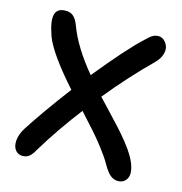

<svg xmlns="http://www.w3.org/2000/svg" viewBox="-107 -795 864 913"><g transform="rotate(15 325.5 -339.0)"><path d="M84 21Q62.5 21 49.1 4.4Q35.6 -12.2 37.6 -42.5Q39.6 -72.8 61 -106.9Q125.5 -207 228 -342.8Q101.6 -484.4 71.8 -562Q45.9 -634.8 54.9 -667Q64 -699.2 104 -699.2Q127.4 -700.2 143.1 -686.8Q158.7 -673.3 169.9 -643.1Q205.6 -545.9 298.8 -434.1Q430.2 -596.2 502.9 -663.1Q522.9 -683.1 535.6 -689.9Q548.3 -696.8 563 -696.8Q578.6 -696.8 591.1 -685.8Q603.5 -674.8 609.1 -658.2Q614.7 -641.6 607.7 -618.7Q600.6 -595.7 579.1 -574.2Q475.6 -472.7 374 -348.1Q390.6 -330.1 431.9 -286.4Q473.1 -242.7 491.9 -221.9Q510.7 -201.2 535.2 -170.7Q559.6 -140.1 573.2 -117.2Q592.8 -84.5 599.4 -57.6Q606 -30.8 600.3 -14.4Q594.7 2 582.5 10.5Q570.3 19 553.2 19Q533.7 19 516.6 5.6Q499.5 -7.8 479 -43.9Q462.4 -73.7 431.9 -113.3Q401.4 -152.8 375.7 -181.6Q350.1 -210.4 305.2 -259.8Q215.3 -143.1 145 -26.9Q129.9 1 116.5 11Q103 21 84 21Z"/></g></svg>

Font: Shantell Sans Bouncy
Style: Regular
Weight: 500
Designer: Stephen Nixon, Anya Danilova, Shantell Martin
Foundry: Arrow Type
Version: Version 1.006;[9816181b4]